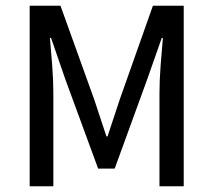

<svg xmlns="http://www.w3.org/2000/svg" viewBox="-20 -653 748 673"><path d="M84 0V-633H192L310 -305Q321 -273 331.5 -240Q342 -207 353 -175H357Q368 -207 378.5 -240Q389 -273 400 -305L516 -633H624V0H539V-328Q539 -370 543 -423.5Q547 -477 551 -520H547L496 -375L382 -62H324L209 -375L159 -520H155Q159 -477 163 -423.5Q167 -370 167 -328V0Z"/></svg>

Font: Narnoor
Style: Regular
Weight: 400
Designer: S. Sridhar Murthy
Foundry: SIL International
Version: Version 3.000